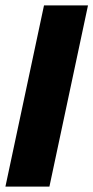

<svg xmlns="http://www.w3.org/2000/svg" viewBox="-22 -687 344 707"><path d="M-2 0 140 -667H302L160 0Z"/></svg>

Font: Epunda Sans ExtraBold
Style: Italic
Weight: 800
Italic angle: -12.0243°
Designer: Simon Atzbach
Foundry: typofactur
Version: Version 2.204; ttfautohint (v1.8.4.7-5d5b)